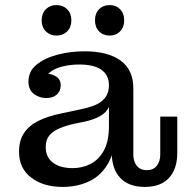

<svg xmlns="http://www.w3.org/2000/svg" viewBox="-20 -726 740 756"><path d="M162 -340Q135 -340 113.5 -356Q92 -372 92 -405Q92 -445 123.5 -471Q155 -497 205.5 -510.5Q256 -524 313 -524Q405 -524 455.5 -487Q506 -450 505 -375L409 -390Q409 -430 379.5 -451Q350 -472 292 -472Q257 -472 225 -464Q193 -456 173 -438.5Q153 -421 150 -391L149 -438Q181 -437 200.5 -425Q220 -413 219 -388Q218 -366 203 -353Q188 -340 162 -340ZM550 10Q487 10 453.5 -25.5Q420 -61 420 -125V-159H409V-305H403L409 -349V-390L505 -375V-117Q505 -91 518.5 -73.5Q532 -56 558 -56Q584 -56 597.5 -73.5Q611 -91 611 -117V-267H678V-124Q678 -61 645.5 -25.5Q613 10 550 10ZM227 10Q151 10 103 -26.5Q55 -63 55 -128Q55 -174 75.5 -203.5Q96 -233 132 -250.5Q168 -268 215 -278L299 -296Q330 -302 355 -312.5Q380 -323 394.5 -342Q409 -361 409 -390L412 -305H409Q399 -283 374.5 -269Q350 -255 313 -247L269 -238Q239 -231 214 -220.5Q189 -210 174.5 -193Q160 -176 160 -147Q160 -107 188.5 -85.5Q217 -64 266 -64Q304 -64 336.5 -80.5Q369 -97 389 -133.5Q409 -170 409 -230L437 -227Q437 -142 409.5 -89.5Q382 -37 334 -13.5Q286 10 227 10ZM412 -586Q386 -586 370 -602.5Q354 -619 354 -646Q354 -673 370 -689.5Q386 -706 412 -706Q437 -706 453 -689.5Q469 -673 469 -646Q469 -619 453 -602.5Q437 -586 412 -586ZM202 -586Q177 -586 160.5 -602.5Q144 -619 144 -646Q144 -673 160.5 -689.5Q177 -706 202 -706Q228 -706 244.5 -689.5Q261 -673 261 -646Q261 -619 244.5 -602.5Q228 -586 202 -586Z"/></svg>

Font: Montagu Slab 24pt
Style: Regular
Weight: 400
Designer: Florian Karsten
Foundry: Florian Karsten
Version: Version 1.000